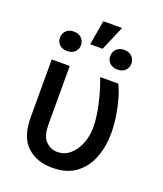

<svg xmlns="http://www.w3.org/2000/svg" viewBox="-153 -938 892 1049"><g transform="rotate(20 293.0 -414.0)"><path d="M71.4 -545.5H176.1V-207.4Q176.1 -136.7 205.3 -108.7Q234.4 -80.6 271.3 -80.6Q313.2 -80.6 344.8 -107.4Q376.4 -134.2 394.2 -179Q411.9 -223.7 411.9 -277Q410.5 -339.5 393.5 -412.1Q376.4 -484.7 353 -545.5H458.1Q473.4 -515.6 486.2 -471.4Q498.9 -427.2 506.9 -376.6Q514.9 -326 514.9 -277Q514.9 -200.6 490.1 -135.1Q465.2 -69.6 412.3 -29.8Q359.4 9.9 274.9 9.9Q183.9 9.9 127.7 -42.8Q71.4 -95.5 71.4 -208.8ZM240.4 -695.3 264.9 -838.1H373.6L312.9 -695.3ZM365.4 -671.9Q365.1 -696.4 381.6 -713.2Q398.1 -730.1 426.8 -730.1Q455.3 -730.1 471.8 -713.4Q488.3 -696.7 488.3 -671.9Q488.3 -648.1 471.8 -632.1Q455.3 -616.1 426.8 -616.1Q398.1 -616.1 381.6 -632.3Q365.1 -648.4 365.4 -671.9ZM72.8 -672.9Q72.8 -696.7 88.8 -713.4Q104.8 -730.1 133.5 -730.1Q161.9 -730.1 178.4 -713.4Q195 -696.7 195 -672.9Q195 -649.1 178.4 -633.2Q161.9 -617.2 133.5 -617.2Q105.1 -617.2 89 -633.2Q72.8 -649.1 72.8 -672.9Z"/></g></svg>

Font: Inter UI Medium
Style: Regular
Weight: 500
Designer: Rasmus Andersson
Foundry: rsms
Version: 3.2;8d6f07862